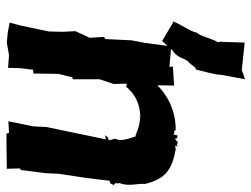

<svg xmlns="http://www.w3.org/2000/svg" viewBox="-114 -680 794 607"><g transform="rotate(90 283.5 -376.0)"><path d="M347 -422V-423C356 -416 347 -417 349 -422C389 -419 401 -407 411 -407C417 -386 428 -361 418 -343L423 -323L412 -318L407 -311L420 -313L381 -125L379 -84L363 -5L399 -7L402 1H438L513 0L512 -41L517 -45L527 -123L529 -165L542 -251L551 -325L559 -327L567 -343C561 -334 563 -341 554 -349C553 -343 564 -345 558 -355C570 -386 559 -411 561 -437C546 -499 518 -523 450 -534C436 -530 438 -536 446 -540C444 -540 430 -534 433 -541C426 -541 429 -539 418 -531C418 -541 411 -540 407 -538C410 -533 409 -536 407 -540C407 -527 404 -533 405 -526C400 -533 396 -526 393 -531L390 -534C331 -534 283 -510 249 -476L250 -529L190 -525L191 -514L126 -520L115 -436L107 -395L103 -312L96 -307L99 -262L78 -217L80 -177L79 -133L61 -47L51 -9L83 -3L114 0L154 -7L194 -4L195 -42L200 -83L212 -84L213 -163L224 -207L230 -209V-293L245 -338L244 -376C247 -382 254 -380 252 -375C273 -403 306 -421 347 -422ZM47 -525H52L109 -491C121 -503 138 -526 145 -528C163 -544 163 -558 172 -571C187 -584 193 -601 199 -597C206 -626 215 -655 216 -677L230 -753L201 -743L114 -752L112 -684C110 -675 113 -671 113 -668C100 -645 94 -612 83 -601C78 -578 59 -556 47 -525Z"/></g></svg>

Font: Asimov Print
Style: DIt
Weight: 250
Width: 0
Designer: Google
Version: Version 2.000980: 2014